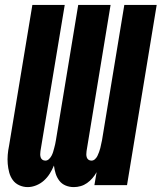

<svg xmlns="http://www.w3.org/2000/svg" viewBox="-20 -755 659 783"><path d="M281 8Q263 8 247.5 1.5Q232 -5 222 -18Q212 -31 207 -47Q202 -63 200 -80Q193 -63 183 -47Q173 -31 159 -18.5Q145 -6 127.5 1Q110 8 93 8Q75 8 58.5 0.5Q42 -7 32 -21Q22 -35 17.5 -52Q13 -69 11.5 -87Q10 -105 11.5 -123.5Q13 -142 17 -161L112 -735H244L145 -139Q144 -132 144 -125.5Q144 -119 146 -113Q148 -107 153 -103.5Q158 -100 165 -100Q173 -100 179.5 -106Q186 -112 190 -119.5Q194 -127 196.5 -135Q199 -143 201 -151Q203 -159 205 -167Q207 -175 208 -183L299 -735H431L333 -139Q332 -132 332 -125.5Q332 -119 334 -113Q336 -107 341 -103.5Q346 -100 353 -100Q361 -100 367.5 -106Q374 -112 377.5 -119.5Q381 -127 384 -135Q387 -143 389 -151Q391 -159 392.5 -167Q394 -175 396 -183L487 -735H619L498 0H365L374 -53Q367 -40 357 -28.5Q347 -17 335 -8.5Q323 0 309 4Q295 8 281 8Z"/></svg>

Font: Iosevka Curly HvExObl
Style: Regular
Weight: 900
Width: 7
Italic angle: -9°
Monospace: yes
Designer: Belleve Invis
Foundry: Belleve Invis
Version: Version 11.1.0; ttfautohint (v1.8.3)